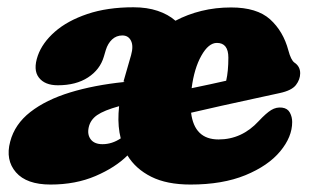

<svg xmlns="http://www.w3.org/2000/svg" viewBox="-20 -495 857 528"><path d="M8 -105.5Q20.5 -153.5 63.5 -187Q106.5 -220.5 172.8 -240.8Q239 -261 321.5 -269.5Q321.5 -270.5 322 -271L319.5 -270.5L340.5 -343.5Q347.5 -368.5 340.2 -383Q333 -397.5 316.5 -397.5Q300 -397.5 288.2 -386.5Q276.5 -375.5 271 -357.5L265.5 -339Q255 -303.5 222 -282Q189 -260.5 139 -260.5Q103 -260.5 86.8 -281.8Q70.5 -303 84 -342Q96.5 -377.5 131 -407.8Q165.5 -438 220.2 -456.5Q275 -475 347 -475Q384.5 -475 413.5 -465.2Q442.5 -455.5 462.5 -438Q495.5 -455.5 534 -465Q572.5 -474.5 615.5 -474.5Q686.5 -474.5 722.8 -441.8Q759 -409 773 -356.5Q780 -330 789.5 -323Q805.5 -312.5 805.5 -293.5Q805.5 -276.5 793.8 -261.2Q782 -246 749 -239Q717.5 -232 675.5 -223Q633.5 -214 588.8 -204Q544 -194 505.5 -185Q514.5 -111.5 581 -111.5Q645 -111.5 691.5 -162Q712 -184 726 -192.5Q740 -201 756 -199Q771 -197 777.2 -185.2Q783.5 -173.5 783.5 -159.5Q783.5 -118.5 750.5 -78.8Q717.5 -39 654.8 -13.2Q592 12.5 504 12.5Q438.5 12.5 395.8 -9Q353 -30.5 330.5 -67.5Q297.5 -34.5 242.8 -11Q188 12.5 119 12.5Q53 12.5 23.8 -21.2Q-5.5 -55 8 -105.5ZM576.5 -377Q553.5 -377 533.8 -342Q514 -307 507 -252.5Q532.5 -258 557.8 -263.2Q583 -268.5 602 -273Q608 -299 608 -336.5Q608 -377 576.5 -377ZM306 -183.5Q306.5 -193 307.5 -203Q266 -191.5 247.2 -178.5Q228.5 -165.5 224 -145Q219.5 -125 229.5 -111.8Q239.5 -98.5 262 -98.5Q288 -98.5 312 -114.5Q304 -146 306 -183.5Z"/></svg>

Font: Fraunces 72pt SuperSoft Black
Style: Italic
Weight: 900
Italic angle: -16°
Version: Version 1.000;[b76b70a41]